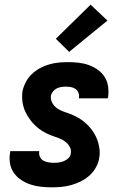

<svg xmlns="http://www.w3.org/2000/svg" viewBox="-20 -794 540 822"><path d="M202 8Q178 8 155 5.5Q132 3 111 -4Q90 -11 71.5 -23Q53 -35 40 -53Q27 -71 23 -93.5Q19 -116 23 -140L24 -147H148V-145Q146 -133 151 -122.5Q156 -112 165.5 -106.5Q175 -101 187 -99Q199 -97 211 -97Q222 -97 232.5 -98.5Q243 -100 254 -104.5Q265 -109 273.5 -117.5Q282 -126 283 -137Q286 -153 278 -166.5Q270 -180 257.5 -189Q245 -198 230.5 -203Q216 -208 201.5 -213.5Q187 -219 173.5 -226Q160 -233 148 -242Q136 -251 125.5 -262Q115 -273 106.5 -285Q98 -297 91 -310.5Q84 -324 80 -339Q76 -354 75 -370Q74 -386 76 -402Q80 -422 90 -441.5Q100 -461 115.5 -476Q131 -491 150 -501.5Q169 -512 189.5 -518Q210 -524 230.5 -526Q251 -528 271 -528Q294 -528 316.5 -525.5Q339 -523 360 -515.5Q381 -508 398.5 -495.5Q416 -483 427.5 -465.5Q439 -448 442.5 -425.5Q446 -403 443 -380L441 -373H317L318 -375Q320 -386 316 -396.5Q312 -407 303.5 -413Q295 -419 284.5 -421Q274 -423 263 -423Q253 -423 242.5 -421.5Q232 -420 223 -415.5Q214 -411 207 -402.5Q200 -394 198 -384Q196 -368 203.5 -354Q211 -340 223.5 -331Q236 -322 250.5 -317Q265 -312 279.5 -306.5Q294 -301 307.5 -294Q321 -287 333 -278Q345 -269 355.5 -258.5Q366 -248 375 -235.5Q384 -223 390.5 -209.5Q397 -196 401 -181.5Q405 -167 406.5 -151Q408 -135 405 -119Q402 -98 391 -78Q380 -58 363.5 -43Q347 -28 327 -18Q307 -8 286 -2Q265 4 244 6Q223 8 202 8ZM276 -572 219 -628 368 -774 440 -706Z"/></svg>

Font: Iosevka Term Curly Extrabold
Style: Italic
Weight: 800
Italic angle: -9°
Designer: Belleve Invis
Foundry: Belleve Invis
Version: Version 32.3.0